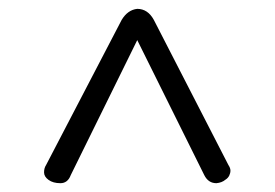

<svg xmlns="http://www.w3.org/2000/svg" viewBox="-20 -634 627 438"><path d="M293.1 -542.5 141.4 -234.5Q134.5 -216.1 117.8 -216.1Q101.1 -216.1 90.8 -223.6Q80.5 -231 80.5 -240.8Q80.5 -250.6 85.1 -257.5L257.5 -588.5Q271.3 -611.5 293.1 -613.8Q317.2 -613.8 331 -588.5L501.1 -257.5Q505.7 -250.6 505.7 -244.8Q505.7 -239.1 502.9 -233.3Q500 -227.6 494.3 -224.1Q486.2 -217.2 473.6 -216.1Q455.2 -216.1 446 -234.5Z"/></svg>

Font: Mallanna
Style: Regular
Weight: 400
Designer: Purushoth Kumar Guthula
Foundry: Andhrapradesh Society for Knowledge Networks
Version: Version 1.0.4; ttfautohint (vUNKNOWN) -l 7 -r 28 -G 50 -x 13